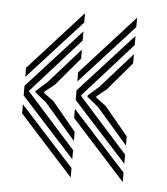

<svg xmlns="http://www.w3.org/2000/svg" viewBox="-41 -579 462 531"><g transform="rotate(5 190.0 -314.0)"><path d="M174.3 -136.5 25 -300.6V-327.5L174.3 -491.5V-466.2L38 -314L174.3 -161.9ZM174.3 -85.8 25 -250.7V-276L174.3 -112ZM174.3 -187.2 87.8 -287 56.7 -312.2V-315.8L87.8 -343.5L174.3 -440.8V-415.5L108.5 -337.8L81.1 -315.8V-312.2L108.5 -291.8L174.3 -212.6ZM25 -352.1V-377.4L174.3 -542.2V-516.1ZM318.8 -136.5 169.5 -300.6V-327.5L318.8 -491.5V-466.2L182.5 -314L318.8 -161.9ZM318.8 -85.8 169.5 -250.7V-276L318.8 -112ZM318.8 -187.2 232.3 -287 201.2 -312.2V-315.8L232.3 -343.5L318.8 -440.8V-415.5L253 -337.8L225.6 -315.8V-312.2L253 -291.8L318.8 -212.6ZM169.5 -352.1V-377.4L318.8 -542.2V-516.1Z"/></g></svg>

Font: Big Shoulders Inline Display SC Thin
Style: Regular
Weight: 100
Designer: Patric King
Foundry: XO Type Co
Version: Version 2.002